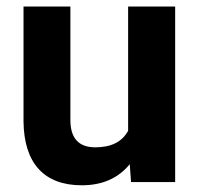

<svg xmlns="http://www.w3.org/2000/svg" viewBox="-20 -548 600 578"><path d="M374.5 0H507.3V-528.3H365.7V-154.3C347.7 -121.1 314.9 -104.5 267.1 -104.5C216.8 -104.5 191.9 -131.8 191.9 -187V-528.3H50.8V-182.1C52.2 -56.6 112.8 9.8 226.1 9.8C287.6 9.8 335.9 -11.2 370.6 -53.7Z"/></svg>

Font: Shabnam
Style: Bold
Weight: 700
Foundry: DejaVu fonts team - Redesigned by Saber Rastikerdar - Based on Vazir font
Version: Version 5.0.1